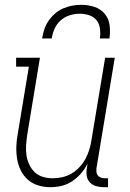

<svg xmlns="http://www.w3.org/2000/svg" viewBox="-20 -770 540 798"><path d="M190 8Q163 8 138.5 0.5Q114 -7 95.5 -23.5Q77 -40 66 -62.5Q55 -85 51 -110.5Q47 -136 48 -162.5Q49 -189 54 -215L100 -493H47V-530H146L93 -209Q90 -188 88.5 -166.5Q87 -145 90 -125Q93 -105 101.5 -86.5Q110 -68 124 -54.5Q138 -41 158 -35Q178 -29 199 -29Q219 -29 239 -33.5Q259 -38 277 -48.5Q295 -59 310 -75Q325 -91 335 -109.5Q345 -128 351 -147.5Q357 -167 360 -187L417 -530H457L381 -71Q380 -63 381 -54.5Q382 -46 387 -40Q392 -34 400 -31.5Q408 -29 417 -29H429V8H411Q394 8 379 3.5Q364 -1 353.5 -12Q343 -23 340.5 -39Q338 -55 341 -71L344 -90Q333 -68 316.5 -49Q300 -30 279.5 -16.5Q259 -3 236 2.5Q213 8 190 8ZM155 -610Q158 -629 164 -647.5Q170 -666 181.5 -683Q193 -700 208.5 -713.5Q224 -727 242.5 -735Q261 -743 280 -746.5Q299 -750 318 -750Q346 -750 372 -741.5Q398 -733 415 -713Q432 -693 435.5 -665.5Q439 -638 435 -610H395Q398 -630 395.5 -650.5Q393 -671 381.5 -685.5Q370 -700 351 -706.5Q332 -713 312 -713Q291 -713 270 -706.5Q249 -700 232.5 -685.5Q216 -671 207 -651Q198 -631 195 -610Z"/></svg>

Font: Iosevka Slab Extralight
Style: Italic
Weight: 200
Italic angle: -9°
Monospace: yes
Designer: Belleve Invis
Foundry: Belleve Invis
Version: Version 11.1.1; ttfautohint (v1.8.3)